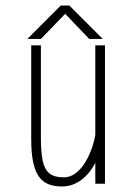

<svg xmlns="http://www.w3.org/2000/svg" viewBox="-20 -665 490 695"><path d="M204 10Q176.5 10 155.5 1.8Q134.5 -6.5 120.8 -25.8Q107 -45 100 -78Q93 -111 93 -161V-501H128V-166Q128 -115 134.5 -83.5Q141 -52 158.8 -37.5Q176.5 -23 210 -23Q235 -23 255.2 -39Q275.5 -55 290.2 -80.2Q305 -105.5 314 -133.2Q323 -161 326 -184L353 -181Q348 -122.5 327 -79.8Q306 -37 274 -13.5Q242 10 204 10ZM325 0V-99V-501H360V0ZM352 -524H303L216 -615L128 -524H79L200 -645H231Z"/></svg>

Font: League Mono Thin Condensed
Style: Regular
Weight: 100
Width: 1
Designer: Tyler Finck
Foundry: The League of Moveable Type / Tyler Finck
Version: Version 2.300;RELEASE